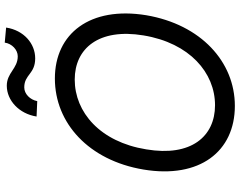

<svg xmlns="http://www.w3.org/2000/svg" viewBox="-119 -866 995 797"><g transform="rotate(-90 378.5 -467.5)"><path d="M357.2 -810.4C362.9 -840.2 387.1 -864.3 414.1 -864.3C468 -864.3 469.5 -818.9 534.8 -818.9C595.9 -818.9 651.3 -865.8 662.6 -939.6L600.1 -945.3C595.9 -915.5 570.3 -891.3 543.3 -891.3C492.2 -891.3 475.1 -936.8 421.2 -936.8C360.1 -936.8 304.7 -885.7 293.3 -813.2ZM713.8 -358C751.8 -590.9 638.1 -737.2 451 -737.2C266 -737.2 111.2 -596.6 73.2 -369.3C34.4 -136.4 148.1 9.9 337.4 9.9C520.2 9.9 675.1 -130.7 713.8 -358ZM630 -369.3C598.4 -177.6 474.8 -72.4 340.2 -72.4C210.6 -72.4 125.4 -171.9 157 -358C187.9 -549.7 311.4 -654.8 446.7 -654.8C575.6 -654.8 660.9 -555.4 630 -369.3Z"/></g></svg>

Font: Riot Sans 2.0
Style: Italic
Weight: 400
Italic angle: -9.39999°
Designer: Rasmus Andersson
Foundry: rsms
Version: Version 3.006;hotconv 1.0.109;makeotfexe 2.5.65596